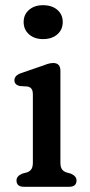

<svg xmlns="http://www.w3.org/2000/svg" viewBox="-20 -719 346 739"><path d="M145.5 -568.5Q112.5 -568.5 91.8 -586.8Q71 -605 71 -634.5Q71 -663 91.8 -681Q112.5 -699 145.5 -699Q180 -699 200.8 -681Q221.5 -663 221.5 -634.5Q221.5 -605 200.8 -586.8Q180 -568.5 145.5 -568.5ZM212.5 -446.5V-93.5Q212.5 -76 218.5 -67.5Q224.5 -59 235.5 -55.5L253 -50.5Q274.5 -41 274.5 -24.5Q274.5 0 245.5 0H72.5Q43.5 0 43.5 -24.5Q43.5 -41 65 -50.5L83.5 -55.5Q94.5 -59 100.5 -67.5Q106.5 -76 106.5 -93.5V-354Q106.5 -370.5 101.2 -377.2Q96 -384 86 -386L55 -388Q35.5 -393.5 35.5 -410Q35.5 -428.5 61 -437.5L136.5 -463.5Q151 -469 162.8 -472.8Q174.5 -476.5 184.5 -476.5Q212.5 -476.5 212.5 -446.5Z"/></svg>

Font: Fraunces 9pt S100
Style: Regular
Weight: 400
Version: Version 1.000; ttfautohint (v1.8.3)